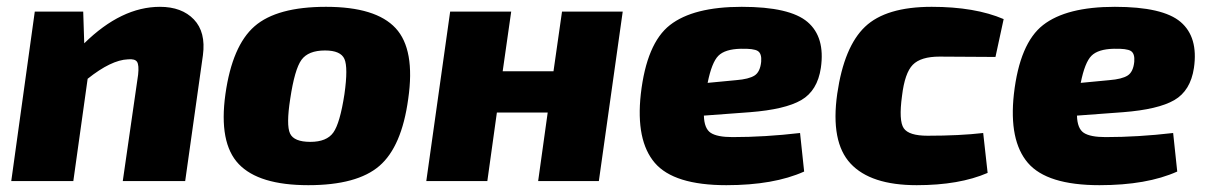

<svg xmlns="http://www.w3.org/2000/svg" viewBox="-20 -531 3542 563"><path d="M224 -497 227 -404Q336 -511 449 -511Q513 -511 548.5 -474Q584 -437 575 -369L523 0H340L385 -312Q388 -340 382 -349.5Q376 -359 355 -357Q306 -355 237 -300L195 0H13L82 -497Z M936 -511Q1082 -511 1140 -448.5Q1198 -386 1177 -241Q1158 -101 1092.5 -44.5Q1027 12 884 12Q739 12 680 -50Q621 -112 641 -255Q661 -397 726.5 -454Q792 -511 936 -511ZM933 -383Q884 -383 864 -355.5Q844 -328 831 -241Q819 -164 830.5 -139.5Q842 -115 890 -115Q938 -115 957.5 -142.5Q977 -170 990 -255Q1001 -333 990 -358Q979 -383 933 -383Z M1806 -497 1736 0H1558L1586 -201H1437L1409 0H1230L1300 -497H1479L1454 -322H1603L1628 -497Z M2326 -141 2338 -28Q2249 12 2110 12Q1956 12 1900 -53.5Q1844 -119 1859 -255Q1876 -404 1944.5 -457.5Q2013 -511 2155 -511Q2296 -511 2348 -466.5Q2400 -422 2387 -332Q2377 -265 2329.5 -237.5Q2282 -210 2179 -202L2044 -192Q2045 -154 2064 -141.5Q2083 -129 2128 -129Q2223 -129 2326 -141ZM2055 -288 2139 -296Q2176 -299 2192.5 -309.5Q2209 -320 2212 -350Q2214 -374 2202 -381.5Q2190 -389 2152 -388Q2106 -387 2086.5 -367.5Q2067 -348 2055 -288Z M2863 -141 2876 -24Q2793 12 2668 12Q2533 12 2474 -51.5Q2415 -115 2435 -256Q2455 -394 2516.5 -452.5Q2578 -511 2712 -511Q2839 -511 2923 -475L2899 -364L2735 -365Q2680 -365 2656.5 -341Q2633 -317 2625 -250Q2615 -177 2630 -155Q2645 -133 2700 -133Q2794 -133 2863 -141Z M3420 -141 3432 -28Q3343 12 3204 12Q3050 12 2994 -53.5Q2938 -119 2953 -255Q2970 -404 3038.5 -457.5Q3107 -511 3249 -511Q3390 -511 3442 -466.5Q3494 -422 3481 -332Q3471 -265 3423.5 -237.5Q3376 -210 3273 -202L3138 -192Q3139 -154 3158 -141.5Q3177 -129 3222 -129Q3317 -129 3420 -141ZM3149 -288 3233 -296Q3270 -299 3286.5 -309.5Q3303 -320 3306 -350Q3308 -374 3296 -381.5Q3284 -389 3246 -388Q3200 -387 3180.5 -367.5Q3161 -348 3149 -288Z"/></svg>

Font: Exo 2.0 Extra Bold
Style: Italic
Weight: 800
Italic angle: -8°
Designer: Natanael Gama
Version: Version 1.001;PS 001.001;hotconv 1.0.70;makeotf.lib2.5.58329